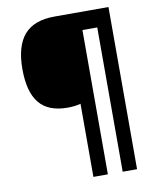

<svg xmlns="http://www.w3.org/2000/svg" viewBox="-95 -833 845 1034"><g transform="rotate(-10 327.5 -316.5)"><path d="M569.8 127H491.2V-662.1H410.2V127H331.1V-272.9Q300.8 -264.2 259.8 -264.2Q154.3 -264.2 104.7 -325Q55.2 -385.7 55.2 -510.7Q55.2 -635.7 108.4 -697.8Q161.6 -759.8 274.9 -759.8H569.8Z"/></g></svg>

Font: OpenSans-Bold
Style: Bold
Weight: 700
Foundry: Ascender Corporation
Version: Version 1.10